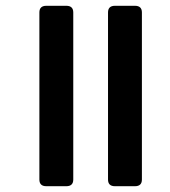

<svg xmlns="http://www.w3.org/2000/svg" viewBox="-20 -643 586 663"><path d="M353 -23V-600Q353 -623 377 -623H446Q470 -623 470 -600V-23Q470 0 446 0H377Q353 0 353 -23ZM116 -23V-600Q116 -623 140 -623H209Q233 -623 233 -600V-23Q233 0 209 0H140Q116 0 116 -23Z"/></svg>

Font: Rajdhani
Style: Bold
Weight: 700
Designer: Satya Rajpurohit, Jyotish Sonowal
Foundry: Indian Type Foundry
Version: Version 1.201 February 1, 2022